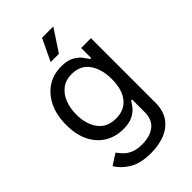

<svg xmlns="http://www.w3.org/2000/svg" viewBox="-284 -863 1181 1181"><g transform="rotate(-45 306.5 -272.5)"><path d="M298.3 215.8Q207.5 215.8 153.3 182.6Q99.1 149.4 73.7 104.5L145 58.6Q156.7 74.2 174.1 93.3Q191.4 112.3 220.9 125.7Q250.5 139.2 298.3 139.2Q363.8 139.2 406 107.9Q448.2 76.7 448.2 9.3V-100.1H439.9Q430.7 -84.5 413.8 -63Q397 -41.5 365.5 -25.1Q334 -8.8 281.2 -8.8Q215.8 -8.8 163.6 -39.8Q111.3 -70.8 81.1 -130.4Q50.8 -189.9 50.8 -275.4Q50.8 -359.9 80.6 -422.1Q110.4 -484.4 162.8 -518.6Q215.3 -552.7 283.2 -552.7Q335.9 -552.7 367.4 -535.4Q398.9 -518.1 416 -495.6Q433.1 -473.1 442.4 -458.5H450.7V-545.9H536.1V14.2Q536.1 84.5 504.4 129.2Q472.7 173.8 418.7 194.8Q364.7 215.8 298.3 215.8ZM295.9 -86.9Q370.1 -86.9 409.7 -137.5Q449.2 -188 449.2 -277.3Q449.2 -364.3 410.4 -419.2Q371.6 -474.1 295.9 -474.1Q244.1 -474.1 209.5 -447.5Q174.8 -420.9 157.5 -376.5Q140.1 -332 140.1 -277.3Q140.1 -193.4 179.7 -140.1Q219.2 -86.9 295.9 -86.9ZM256.8 -617.2 325.2 -760.7H423.3L328.6 -617.2Z"/></g></svg>

Font: Inter-Regular
Style: Regular
Weight: 400
Designer: Rasmus Andersson
Foundry: rsms
Version: Version 4.000;git-a52131595